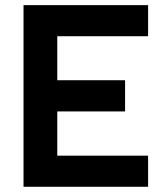

<svg xmlns="http://www.w3.org/2000/svg" viewBox="-20 -713 626 733"><path d="M69.8 0V-693.4H198.7V0ZM69.8 0V-118.7H545.4V0ZM69.8 -287.6V-406.7H457.5V-287.6ZM69.8 -574.7V-693.4H545.4V-574.7Z"/></svg>

Font: Cascadia Mono
Style: Regular
Weight: 400
Monospace: yes
Designer: Aaron Bell
Foundry: Saja Typeworks
Version: Version 2404.023